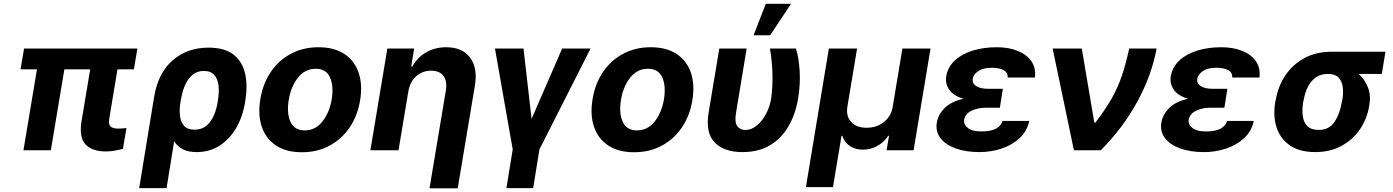

<svg xmlns="http://www.w3.org/2000/svg" viewBox="-20 -806 7472 1030"><path d="M717 -545.5 698.2 -433.9H610.1L566.4 -170.8Q560.7 -138.1 573.5 -127.1Q586.3 -116.1 615.1 -116.1Q627.5 -116.1 638.5 -117.2Q649.5 -118.3 658.4 -119L639.6 -7.8Q619.7 -2.1 596.6 2.1Q573.5 6.4 547.2 6.4Q475.5 6.4 439.6 -30.5Q403.8 -67.5 416.9 -152.7L463.8 -433.9H325.3L252.8 0H105.8L178.3 -433.9H90.2L109 -545.5Z M726.6 203.1 807.2 -288.4Q828.5 -415.1 906.6 -482.8Q984.7 -550.4 1098 -550.4Q1187.5 -550.4 1234.7 -511.5Q1282 -472.7 1295.5 -408.2Q1308.9 -343.8 1296.2 -267L1294.7 -257.1Q1281.2 -176.8 1245.4 -116.8Q1209.5 -56.8 1155.9 -23.4Q1102.3 9.9 1034.8 9.9Q990.8 9.9 961.5 -5Q932.2 -19.9 914.1 -47.6L873.6 203.1ZM946.4 -246.8Q942.1 -214.8 945.7 -183.4Q949.2 -152 967.2 -131.2Q985.1 -110.4 1023.4 -110.4Q1062.9 -110.4 1088.1 -132.1Q1113.3 -153.8 1127.5 -187.5Q1141.7 -221.2 1147.4 -257.1L1148.8 -267Q1156.2 -309.3 1152.5 -345.3Q1148.8 -381.4 1130.1 -403.4Q1111.5 -425.4 1073.2 -425.4Q1037.6 -425.4 1012.8 -404.5Q987.9 -383.5 972.8 -349.3Q957.7 -315 951 -274.5Z M1599.4 10.7Q1516 10.7 1461.5 -25Q1407 -60.7 1384.8 -124.6Q1362.6 -188.6 1376.4 -273.1Q1389.9 -356.9 1432.5 -419.7Q1475.1 -482.6 1540.8 -517.6Q1606.5 -552.6 1688.9 -552.6Q1772 -552.6 1826.7 -516.9Q1881.4 -481.2 1903.6 -417.3Q1925.8 -353.3 1911.9 -268.5Q1898.4 -185 1855.6 -122.2Q1812.9 -59.3 1747.3 -24.3Q1681.8 10.7 1599.4 10.7ZM1614.7 -106.5Q1671.9 -106.5 1709.7 -154.1Q1747.5 -201.7 1759.6 -273.8Q1771 -344.5 1750.4 -390.8Q1729.8 -437.1 1673.7 -437.1Q1616.1 -437.1 1578.3 -389.2Q1540.5 -341.3 1528.8 -269.2Q1517.4 -198.9 1538.2 -152.7Q1558.9 -106.5 1614.7 -106.5Z M2170.5 -315.3 2117.9 0H1967L2057.9 -545.5H2201.7L2186.1 -449.2H2192.1Q2218.4 -497.2 2265.6 -524.9Q2312.9 -552.6 2373.6 -552.6Q2459.2 -552.6 2501.2 -497.7Q2543.3 -442.8 2527.7 -347.3L2435.4 204.5H2284.1L2371.8 -320.3Q2380 -370.4 2359.2 -398.6Q2338.4 -426.8 2292.6 -426.8Q2246.8 -426.8 2213.2 -397.5Q2179.7 -368.3 2170.5 -315.3Z M2635.3 -545.5H2788.4L2831.7 -168.3L2995.7 -545.5H3148.1L2873.9 -4.6L2840.2 203.1H2696.7L2730.5 -4.6Z M3381.7 10.7Q3298.3 10.7 3243.8 -25Q3189.3 -60.7 3167.1 -124.6Q3144.9 -188.6 3158.7 -273.1Q3172.2 -356.9 3214.8 -419.7Q3257.5 -482.6 3323.2 -517.6Q3388.8 -552.6 3471.2 -552.6Q3554.3 -552.6 3609 -516.9Q3663.7 -481.2 3685.9 -417.3Q3708.1 -353.3 3694.2 -268.5Q3680.8 -185 3638 -122.2Q3595.2 -59.3 3529.7 -24.3Q3464.1 10.7 3381.7 10.7ZM3397 -106.5Q3454.2 -106.5 3492 -154.1Q3529.8 -201.7 3541.9 -273.8Q3553.3 -344.5 3532.7 -390.8Q3512.1 -437.1 3456 -437.1Q3398.4 -437.1 3360.6 -389.2Q3322.8 -341.3 3311.1 -269.2Q3299.7 -198.9 3320.5 -152.7Q3341.3 -106.5 3397 -106.5Z M3838.8 -545.5H3985.4L3928.6 -201.7Q3919.7 -148.8 3935.7 -128.7Q3951.7 -108.7 3976.9 -108.7Q4011.7 -108.7 4040.8 -133.2Q4070 -157.7 4090 -196.2Q4110.1 -234.7 4116.8 -277Q4126.1 -342.3 4123.8 -413.5Q4121.4 -484.7 4110.4 -545.5H4249.6Q4264.9 -500.7 4269.7 -427.7Q4274.5 -354.8 4261.4 -277Q4248.2 -196.4 4211.6 -131.4Q4175.1 -66.4 4113.3 -28.2Q4051.5 9.9 3962.4 9.9Q3865.1 9.9 3814.3 -41.4Q3763.5 -92.7 3781.6 -203.1ZM4022.7 -616.8 4088.1 -785.5H4223.4L4111.5 -616.8Z M4303.3 197.8 4426.5 -545.5H4577.8L4525.6 -232.2Q4517.8 -182.9 4546.3 -151.8Q4574.9 -120.7 4628.9 -120.7Q4683.2 -120.7 4722.1 -151.8Q4761 -182.9 4768.8 -232.2L4821 -545.5H4971.9L4881 0H4736.2L4749.3 -77.4H4745Q4722.3 -42.6 4686.3 -22.9Q4650.2 -3.2 4608.7 -3.2Q4568.9 -3.2 4539.1 -22.9Q4509.2 -42.6 4498.6 -77.4H4494.3L4448.5 197.8Z M5148.8 -276.3Q5094.1 -292.3 5071.9 -325.3Q5049.7 -358.3 5056.1 -395.6Q5064.3 -446 5101.6 -481Q5138.8 -516 5197.3 -534.3Q5255.7 -552.6 5326.7 -552.6Q5391 -552.6 5439.3 -533.2Q5487.6 -513.8 5512.8 -477.6Q5538 -441.4 5532 -389.9H5386Q5387.4 -416.9 5363.8 -429.7Q5340.2 -442.5 5300.4 -442.5Q5255 -442.5 5228.7 -424.9Q5202.4 -407.3 5198.2 -383.5Q5194.6 -359 5216.8 -344.3Q5239 -329.5 5283 -329.5H5360.1L5352.6 -285.9H5353L5343.8 -228H5266.3Q5226.6 -228 5192.5 -212.2Q5158.4 -196.4 5152.3 -163Q5148.8 -138.1 5172.1 -119.5Q5195.3 -100.9 5244.7 -100.9Q5295.1 -100.9 5322.3 -115.2Q5349.4 -129.6 5358.3 -157.3H5501.4Q5490.1 -102.6 5450.1 -65.3Q5410.2 -28.1 5353.3 -9.1Q5296.5 9.9 5233.7 9.9Q5161.9 9.9 5107.6 -9.4Q5053.3 -28.8 5025.6 -64.5Q4997.9 -100.1 5005.7 -148.4Q5013.1 -192.5 5048.1 -226.9Q5083.1 -261.4 5148.8 -276.3Z M5741.1 0 5627.1 -545.5H5783.4L5850.5 -148.4H5856.2Q5910.9 -219.1 5944.6 -279.3Q5978.3 -339.5 5999.5 -402.9Q6020.6 -466.3 6037.6 -545.5H6184.7Q6158 -401.3 6081.3 -260.7Q6004.6 -120 5885.3 0Z M6353.3 -276.3Q6298.7 -292.3 6276.5 -325.3Q6254.3 -358.3 6260.7 -395.6Q6268.8 -446 6306.1 -481Q6343.4 -516 6401.8 -534.3Q6460.2 -552.6 6531.2 -552.6Q6595.5 -552.6 6643.8 -533.2Q6692.1 -513.8 6717.3 -477.6Q6742.5 -441.4 6736.5 -389.9H6590.6Q6592 -416.9 6568.4 -429.7Q6544.7 -442.5 6505 -442.5Q6459.5 -442.5 6433.2 -424.9Q6407 -407.3 6402.7 -383.5Q6399.1 -359 6421.3 -344.3Q6443.5 -329.5 6487.6 -329.5H6564.6L6557.2 -285.9H6557.5L6548.3 -228H6470.9Q6431.1 -228 6397 -212.2Q6362.9 -196.4 6356.9 -163Q6353.3 -138.1 6376.6 -119.5Q6399.9 -100.9 6449.2 -100.9Q6499.6 -100.9 6526.8 -115.2Q6554 -129.6 6562.9 -157.3H6706Q6694.6 -102.6 6654.7 -65.3Q6614.7 -28.1 6557.9 -9.1Q6501.1 9.9 6438.2 9.9Q6366.5 9.9 6312.1 -9.4Q6257.8 -28.8 6230.1 -64.5Q6202.4 -100.1 6210.2 -148.4Q6217.7 -192.5 6252.7 -226.9Q6287.6 -261.4 6353.3 -276.3Z M6821 -258.5 6823.9 -269.9Q6836.3 -343.4 6875.7 -402Q6915.1 -460.6 6978 -494.5Q7040.8 -528.4 7123.6 -528.4H7412.3L7392.8 -409.4H7268.8Q7300.4 -381 7317.6 -339Q7334.9 -296.9 7326.7 -248.6L7325.3 -238.6Q7313.9 -168.7 7275.6 -112.4Q7237.2 -56.1 7176.1 -23.1Q7115.1 9.9 7035.5 9.9Q6952.8 9.9 6900.7 -25.4Q6848.7 -60.7 6828.7 -121.4Q6808.6 -182.2 6821 -258.5ZM6973.7 -269.9 6970.9 -258.5Q6964.5 -217.3 6968.9 -183.2Q6973.4 -149.1 6993.8 -129.1Q7014.2 -109 7055 -109Q7110.4 -109 7139.4 -152.7Q7168.3 -196.4 7178.3 -258.5L7181.1 -269.9Q7187.5 -307.5 7183.2 -339.3Q7179 -371.1 7160.3 -390.3Q7141.7 -409.4 7104 -409.4Q7065 -409.4 7038.2 -390.3Q7011.4 -371.1 6995.7 -339.3Q6980.1 -307.5 6973.7 -269.9Z"/></svg>

Font: Inter UI
Style: Bold Italic
Weight: 700
Italic angle: 9.39999°
Designer: Rasmus Andersson
Foundry: rsms
Version: 3.2;8d6f07862